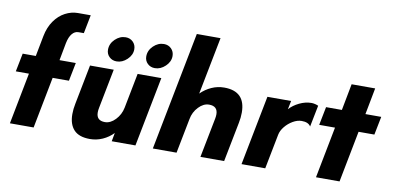

<svg xmlns="http://www.w3.org/2000/svg" viewBox="-72 -968 2456 1196"><g transform="rotate(10 1156.5 -370.0)"><path d="M100 -325H17L40 -441H123L148 -571Q159 -628 187.5 -668.5Q216 -709 255 -729.5Q294 -750 335 -750H416L393 -633H359Q336 -633 319 -612.5Q302 -592 294 -553L273 -441H376L353 -325H250L187 0H37Z M410 -124Q410 -156 417 -190L466 -441H616L567 -190Q564 -175 564 -162Q564 -110 618 -110Q653 -110 684 -142.5Q715 -175 724 -220L767 -441H917L831 0H681L691 -54Q662 -24 624 -7Q586 10 544 10Q475 10 442.5 -25Q410 -60 410 -124ZM801 -558Q801 -596 830.5 -624.5Q860 -653 897 -653Q925 -653 943.5 -634.5Q962 -616 962 -588Q962 -552 932 -523.5Q902 -495 866 -495Q838 -495 819.5 -513Q801 -531 801 -558ZM655 -653Q683 -653 701.5 -634.5Q720 -616 720 -588Q720 -552 690 -523.5Q660 -495 624 -495Q596 -495 577.5 -513Q559 -531 559 -558Q559 -596 588.5 -624.5Q618 -653 655 -653Z M1087 -750H1237L1166 -387Q1196 -417 1234 -434Q1272 -451 1314 -451Q1448 -451 1448 -316Q1448 -284 1441 -250L1392 0H1242L1291 -250Q1294 -265 1294 -278Q1294 -330 1239 -330Q1204 -330 1173 -297.5Q1142 -265 1134 -220L1091 0H941Z M1588 -441H1738L1727 -387Q1751 -414 1789 -432.5Q1827 -451 1866 -451Q1876 -451 1888.5 -448Q1901 -445 1909 -441L1882 -305Q1867 -330 1825 -330Q1798 -330 1769.5 -313.5Q1741 -297 1720.5 -271.5Q1700 -246 1695 -220L1652 0H1502Z M2036 -325H1936L1959 -441H2059L2091 -609H2240L2208 -441H2308L2285 -325H2185L2122 0H1973Z"/></g></svg>

Font: Teachers
Style: Bold Italic
Weight: 700
Designer: Alfredo Marco Pradil & Chank Diesel
Version: Version 0.009